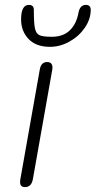

<svg xmlns="http://www.w3.org/2000/svg" viewBox="-20 -753 390 783"><path d="M62 -10Q62 -18 63 -22L142 -468Q147 -500 172 -500Q194 -500 194 -477L193 -468L114 -22Q108 10 82 10Q62 10 62 -10ZM66 -674Q66 -733 98 -733Q118 -733 118 -713Q118 -659 122.5 -637.5Q127 -616 141 -609.5Q155 -603 191 -603Q238 -603 265 -629.5Q292 -656 300 -701Q306 -733 330 -733Q350 -733 350 -713Q350 -675 326 -640Q302 -605 263.5 -583.5Q225 -562 184 -562Q127 -562 96.5 -594Q66 -626 66 -674Z"/></svg>

Font: Kodchasan ExtraLight
Style: Italic
Weight: 275
Italic angle: -10°
Version: Version 1.000; ttfautohint (v1.6)